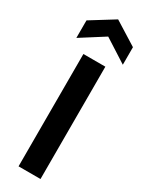

<svg xmlns="http://www.w3.org/2000/svg" viewBox="-233 -939 752 977"><g transform="rotate(30 142.5 -450.5)"><path d="M78 0V-660H207V0ZM6 -713V-816L143 -901L279 -816V-713L143 -800Z"/></g></svg>

Font: Bricolage Grotesque 10pt SemiBold
Style: Regular
Weight: 600
Designer: Mathieu Triay
Foundry: Atelier Triay
Version: Version 1.000; ttfautohint (v1.8.4.7-5d5b);gftools[0.9.29]